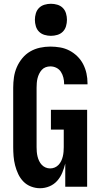

<svg xmlns="http://www.w3.org/2000/svg" viewBox="-20 -990 540 1018"><path d="M192 8Q168 8 144.5 -1Q121 -10 104 -27.5Q87 -45 76.5 -67.5Q66 -90 60 -113.5Q54 -137 52 -161.5Q50 -186 50 -210V-525Q50 -553 54 -580.5Q58 -608 69 -633.5Q80 -659 98 -681Q116 -703 140 -717Q164 -731 191.5 -737Q219 -743 247 -743Q273 -743 299 -738.5Q325 -734 348 -722Q371 -710 390 -691.5Q409 -673 421 -649.5Q433 -626 438.5 -600.5Q444 -575 444 -549V-543H320V-546Q320 -562 316 -578.5Q312 -595 303 -609Q294 -623 279 -630.5Q264 -638 247 -638Q234 -638 222 -633.5Q210 -629 201.5 -619.5Q193 -610 187.5 -598.5Q182 -587 179 -575Q176 -563 175 -550Q174 -537 174 -525V-210Q174 -198 175 -185.5Q176 -173 179 -160.5Q182 -148 187.5 -136.5Q193 -125 201.5 -116Q210 -107 221.5 -102Q233 -97 246 -97Q259 -97 270.5 -102Q282 -107 290.5 -116Q299 -125 304.5 -136.5Q310 -148 313 -160.5Q316 -173 317 -185.5Q318 -198 318 -210V-303H250V-408H442V0H326V-123Q320 -98 310 -74Q300 -50 283 -31Q266 -12 242 -2Q218 8 192 8ZM250 -800Q233 -800 216 -805Q199 -810 187 -822Q175 -834 170 -851Q165 -868 165 -885Q165 -902 170 -919Q175 -936 187 -948Q199 -960 216 -965Q233 -970 250 -970Q267 -970 284 -965Q301 -960 313 -948Q325 -936 330 -919Q335 -902 335 -885Q335 -868 330 -851Q325 -834 313 -822Q301 -810 284 -805Q267 -800 250 -800Z"/></svg>

Font: Iosevka Term Curly Extrabold
Style: Regular
Weight: 800
Designer: Belleve Invis
Foundry: Belleve Invis
Version: Version 32.3.0